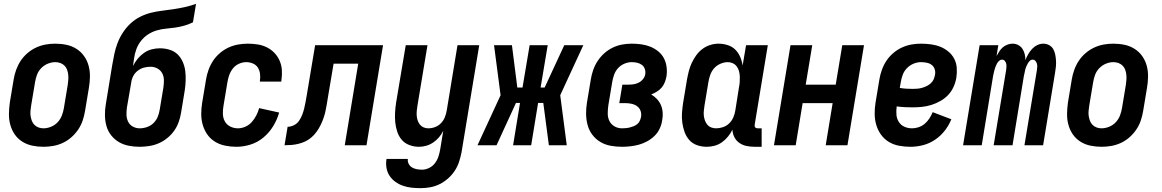

<svg xmlns="http://www.w3.org/2000/svg" viewBox="-20 -755 6040 998"><path d="M206 8Q176 8 147.5 2Q119 -4 95.5 -19Q72 -34 56.5 -56.5Q41 -79 33.5 -106.5Q26 -134 26.5 -163.5Q27 -193 31 -222L51 -342Q55 -367 64 -392Q73 -417 87.5 -439Q102 -461 123 -479Q144 -497 168 -508Q192 -519 217 -523.5Q242 -528 267 -528Q297 -528 325.5 -522Q354 -516 377.5 -501Q401 -486 417 -463.5Q433 -441 440.5 -413.5Q448 -386 447.5 -356.5Q447 -327 442 -298L422 -178Q418 -153 409.5 -128Q401 -103 386 -81Q371 -59 350.5 -41Q330 -23 306 -12Q282 -1 256.5 3.5Q231 8 206 8ZM206 -88Q225 -88 245 -96Q265 -104 279.5 -119.5Q294 -135 301.5 -154.5Q309 -174 312 -193L332 -313Q334 -327 335 -340.5Q336 -354 334.5 -367.5Q333 -381 328.5 -393Q324 -405 315 -414Q306 -423 293.5 -427.5Q281 -432 267 -432Q248 -432 228.5 -424Q209 -416 194 -400.5Q179 -385 172 -365.5Q165 -346 162 -327L142 -207Q140 -193 138.5 -179.5Q137 -166 139 -152.5Q141 -139 145.5 -127Q150 -115 159 -106Q168 -97 180 -92.5Q192 -88 206 -88Z M706 8Q677 8 649 2.5Q621 -3 598 -16.5Q575 -30 558 -51.5Q541 -73 533.5 -99.5Q526 -126 525.5 -155Q525 -184 530 -213L563 -415Q568 -444 574 -473Q580 -502 590.5 -530Q601 -558 618 -584.5Q635 -611 658 -632.5Q681 -654 709 -668Q737 -682 766 -689Q795 -696 824.5 -699.5Q854 -703 883.5 -707.5Q913 -712 942 -718.5Q971 -725 999 -735L983 -639Q961 -628 937.5 -621.5Q914 -615 890 -611.5Q866 -608 842.5 -606Q819 -604 795 -597Q771 -590 749.5 -576Q728 -562 712.5 -542Q697 -522 688.5 -498.5Q680 -475 677 -452Q675 -442 674 -432Q673 -422 672 -412Q681 -432 695.5 -449.5Q710 -467 728.5 -480Q747 -493 768.5 -498.5Q790 -504 811 -504Q837 -504 861.5 -496.5Q886 -489 903 -472.5Q920 -456 930 -433Q940 -410 943 -385.5Q946 -361 945 -335Q944 -309 940 -283L921 -168Q917 -144 908.5 -120Q900 -96 885 -75Q870 -54 849 -37Q828 -20 804.5 -10Q781 0 755.5 4Q730 8 706 8ZM706 -88Q725 -88 744 -94.5Q763 -101 777.5 -115Q792 -129 799.5 -147Q807 -165 810 -184L829 -298Q832 -318 832 -337.5Q832 -357 823.5 -373.5Q815 -390 798.5 -399Q782 -408 763 -408Q745 -408 728 -403.5Q711 -399 696 -387.5Q681 -376 672.5 -359.5Q664 -343 662 -325L640 -198Q637 -178 637.5 -158.5Q638 -139 646 -122.5Q654 -106 670.5 -97Q687 -88 706 -88Z M1209 8Q1179 8 1150 2Q1121 -4 1097.5 -18.5Q1074 -33 1058 -55.5Q1042 -78 1034 -105.5Q1026 -133 1026 -162.5Q1026 -192 1031 -222L1051 -342Q1055 -367 1064 -392Q1073 -417 1087.5 -439Q1102 -461 1123 -479Q1144 -497 1168 -508Q1192 -519 1217.5 -523.5Q1243 -528 1268 -528Q1294 -528 1319.5 -524Q1345 -520 1367 -509Q1389 -498 1406 -480.5Q1423 -463 1433 -440.5Q1443 -418 1445 -392.5Q1447 -367 1443 -340L1442 -331H1331V-336Q1334 -354 1331.5 -372Q1329 -390 1320 -404Q1311 -418 1294.5 -425Q1278 -432 1260 -432Q1241 -432 1222 -423.5Q1203 -415 1190.5 -399Q1178 -383 1171.5 -364.5Q1165 -346 1162 -327L1142 -207Q1138 -185 1138.5 -163.5Q1139 -142 1148.5 -124.5Q1158 -107 1176.5 -97.5Q1195 -88 1217 -88Q1236 -88 1255.5 -96.5Q1275 -105 1289 -121Q1303 -137 1312.5 -155.5Q1322 -174 1327 -193L1431 -170Q1421 -134 1400.5 -100Q1380 -66 1349.5 -40.5Q1319 -15 1282 -3.5Q1245 8 1209 8Z M1459 0 1475 -96Q1491 -96 1507.5 -104Q1524 -112 1534 -126.5Q1544 -141 1550.5 -157.5Q1557 -174 1561 -190.5Q1565 -207 1568 -223.5Q1571 -240 1574 -257L1618 -520H1971L1885 0H1772L1842 -424H1714L1684 -246Q1681 -228 1678 -209.5Q1675 -191 1671 -173.5Q1667 -156 1660.5 -138Q1654 -120 1645.5 -103Q1637 -86 1625.5 -70Q1614 -54 1599 -41Q1584 -28 1567 -20Q1550 -12 1531.5 -7.5Q1513 -3 1495 -1.5Q1477 0 1459 0Z M2166 223Q2142 223 2119 220.5Q2096 218 2074.5 210.5Q2053 203 2035 190Q2017 177 2005 159Q1993 141 1989 118Q1985 95 1989 72V71H2100Q2098 85 2104.5 97Q2111 109 2122 115.5Q2133 122 2146.5 124.5Q2160 127 2174 127Q2192 127 2210.5 118Q2229 109 2241 93Q2253 77 2259 58.5Q2265 40 2268 22L2284 -75Q2275 -57 2262 -41.5Q2249 -26 2232 -14.5Q2215 -3 2196 2.5Q2177 8 2158 8Q2132 8 2108 -1Q2084 -10 2068.5 -28Q2053 -46 2045 -70Q2037 -94 2034.5 -119Q2032 -144 2033.5 -170Q2035 -196 2039 -222L2089 -520H2202L2150 -207Q2148 -194 2146.5 -180.5Q2145 -167 2146 -154Q2147 -141 2151 -129Q2155 -117 2162.5 -107.5Q2170 -98 2181.5 -93Q2193 -88 2206 -88Q2224 -88 2241.5 -94.5Q2259 -101 2272 -114.5Q2285 -128 2292 -145Q2299 -162 2302 -180L2358 -520H2471L2379 37Q2374 62 2366 86.5Q2358 111 2343.5 133Q2329 155 2308.5 173Q2288 191 2264.5 202.5Q2241 214 2216 218.5Q2191 223 2166 223Z M2462 0 2582 -260 2548 -520H2641L2669 -300H2696L2733 -520H2827L2790 -300H2811L2913 -520H3012L2892 -260L2926 0H2833L2804 -220H2777L2741 0H2647L2683 -220H2662L2561 0Z M3213 8Q3182 8 3153 2.5Q3124 -3 3100 -17.5Q3076 -32 3059 -54.5Q3042 -77 3034.5 -104.5Q3027 -132 3026.5 -162Q3026 -192 3031 -222L3051 -342Q3055 -367 3063.5 -391.5Q3072 -416 3086.5 -438Q3101 -460 3121 -478Q3141 -496 3165 -507.5Q3189 -519 3214 -523.5Q3239 -528 3263 -528Q3289 -528 3314 -524.5Q3339 -521 3361 -512Q3383 -503 3401.5 -488Q3420 -473 3431 -452Q3442 -431 3445 -406Q3448 -381 3444 -356Q3441 -341 3435 -326Q3429 -311 3418.5 -299Q3408 -287 3394 -278.5Q3380 -270 3365 -264Q3382 -254 3395 -240Q3408 -226 3415.5 -208.5Q3423 -191 3424.5 -170.5Q3426 -150 3422 -130Q3419 -108 3409 -86.5Q3399 -65 3382 -48.5Q3365 -32 3344 -20.5Q3323 -9 3301 -3Q3279 3 3256.5 5.5Q3234 8 3213 8ZM3213 -88Q3223 -88 3233.5 -89Q3244 -90 3254 -92.5Q3264 -95 3274 -99Q3284 -103 3292.5 -110Q3301 -117 3305.5 -127Q3310 -137 3312 -147Q3315 -164 3309.5 -179Q3304 -194 3291.5 -203Q3279 -212 3263 -215.5Q3247 -219 3230 -219H3199L3215 -315H3246Q3260 -315 3273.5 -317Q3287 -319 3300 -325.5Q3313 -332 3322.5 -344Q3332 -356 3334 -369Q3336 -384 3331.5 -397Q3327 -410 3316 -418Q3305 -426 3291.5 -429Q3278 -432 3263 -432Q3244 -432 3224.5 -423.5Q3205 -415 3191.5 -399.5Q3178 -384 3171.5 -365Q3165 -346 3162 -327L3142 -207Q3139 -186 3139 -164.5Q3139 -143 3148 -125.5Q3157 -108 3174.5 -98Q3192 -88 3213 -88Z M3939 8H3903Q3882 8 3861.5 4Q3841 0 3824 -11.5Q3807 -23 3797.5 -41.5Q3788 -60 3787 -81Q3778 -62 3764 -45Q3750 -28 3732.5 -15.5Q3715 -3 3694.5 2.5Q3674 8 3654 8Q3627 8 3603 -0.5Q3579 -9 3563 -27Q3547 -45 3538.5 -68.5Q3530 -92 3526.5 -117.5Q3523 -143 3525 -169.5Q3527 -196 3531 -222L3551 -342Q3555 -364 3560.5 -385.5Q3566 -407 3575.5 -427.5Q3585 -448 3598.5 -467Q3612 -486 3630.5 -500Q3649 -514 3671 -521Q3693 -528 3714 -528Q3739 -528 3762.5 -520.5Q3786 -513 3802 -497Q3818 -481 3827.5 -459Q3837 -437 3840 -414L3858 -520H3971L3903 -108Q3902 -104 3902.5 -100Q3903 -96 3905.5 -93Q3908 -90 3911.5 -89Q3915 -88 3919 -88H3939ZM3702 -88Q3720 -88 3738 -94Q3756 -100 3770 -113.5Q3784 -127 3791.5 -144.5Q3799 -162 3802 -180L3821 -300Q3824 -314 3825 -328.5Q3826 -343 3825.5 -357Q3825 -371 3821.5 -384.5Q3818 -398 3810 -409Q3802 -420 3789.5 -426Q3777 -432 3763 -432Q3744 -432 3724.5 -423.5Q3705 -415 3691.5 -399.5Q3678 -384 3671.5 -365Q3665 -346 3662 -327L3642 -207Q3640 -193 3638.5 -179.5Q3637 -166 3638.5 -153Q3640 -140 3644.5 -128Q3649 -116 3657 -106.5Q3665 -97 3677 -92.5Q3689 -88 3702 -88Z M4003 0 4089 -520H4202L4168 -315H4324L4358 -520H4471L4385 0H4272L4308 -219H4152L4116 0Z M4712 8Q4682 8 4653 2.5Q4624 -3 4600 -17.5Q4576 -32 4559.5 -55Q4543 -78 4535 -105Q4527 -132 4526.5 -162Q4526 -192 4531 -222L4551 -342Q4555 -367 4564 -392Q4573 -417 4587.5 -439Q4602 -461 4623 -479Q4644 -497 4668 -508Q4692 -519 4717 -523.5Q4742 -528 4767 -528Q4793 -528 4819 -524.5Q4845 -521 4867.5 -512Q4890 -503 4909 -487.5Q4928 -472 4939.5 -450.5Q4951 -429 4953 -403Q4955 -377 4951 -351Q4947 -327 4936.5 -303.5Q4926 -280 4908.5 -261.5Q4891 -243 4868 -230Q4845 -217 4821 -209.5Q4797 -202 4772.5 -199.5Q4748 -197 4724 -197Q4703 -197 4682.5 -198Q4662 -199 4641 -202Q4638 -181 4639.5 -160Q4641 -139 4651.5 -122Q4662 -105 4680.5 -96.5Q4699 -88 4721 -88Q4738 -88 4755.5 -94Q4773 -100 4787 -112Q4801 -124 4811 -139.5Q4821 -155 4828 -172L4925 -135Q4912 -103 4890.5 -75.5Q4869 -48 4840 -28.5Q4811 -9 4778 -0.5Q4745 8 4712 8ZM4724 -293Q4736 -293 4748.5 -294Q4761 -295 4773 -298.5Q4785 -302 4796.5 -307.5Q4808 -313 4818 -322Q4828 -331 4833 -342.5Q4838 -354 4840 -366Q4843 -381 4838.5 -395Q4834 -409 4823 -417.5Q4812 -426 4797 -429Q4782 -432 4767 -432Q4748 -432 4728.5 -424Q4709 -416 4694 -400.5Q4679 -385 4672 -365.5Q4665 -346 4662 -327L4657 -298Q4674 -295 4690.5 -294Q4707 -293 4724 -293Z M4986 0 5072 -520H5169L5160 -464Q5167 -476 5174.5 -488Q5182 -500 5192.5 -509Q5203 -518 5216.5 -523Q5230 -528 5243 -528Q5260 -528 5273.5 -520.5Q5287 -513 5295 -500.5Q5303 -488 5306.5 -473Q5310 -458 5310 -442Q5315 -457 5324 -472.5Q5333 -488 5344.5 -500.5Q5356 -513 5371.5 -520.5Q5387 -528 5403 -528Q5419 -528 5433 -520.5Q5447 -513 5454.5 -500Q5462 -487 5465 -471.5Q5468 -456 5469 -440.5Q5470 -425 5468.5 -408.5Q5467 -392 5464 -376L5402 0H5305L5370 -392Q5371 -400 5371.5 -408.5Q5372 -417 5369.5 -425Q5367 -433 5361.5 -439Q5356 -445 5348 -445Q5339 -445 5332.5 -438.5Q5326 -432 5322 -424.5Q5318 -417 5314.5 -409Q5311 -401 5309 -392.5Q5307 -384 5305.5 -376Q5304 -368 5302 -360L5243 0H5145L5210 -392Q5211 -400 5211.5 -408.5Q5212 -417 5210 -425Q5208 -433 5202.5 -439Q5197 -445 5188 -445Q5180 -445 5173 -438.5Q5166 -432 5162 -424.5Q5158 -417 5155 -409Q5152 -401 5149.5 -392.5Q5147 -384 5145.5 -376Q5144 -368 5142 -360L5083 0Z M5706 8Q5676 8 5647.5 2Q5619 -4 5595.5 -19Q5572 -34 5556.5 -56.5Q5541 -79 5533.5 -106.5Q5526 -134 5526.5 -163.5Q5527 -193 5531 -222L5551 -342Q5555 -367 5564 -392Q5573 -417 5587.5 -439Q5602 -461 5623 -479Q5644 -497 5668 -508Q5692 -519 5717 -523.5Q5742 -528 5767 -528Q5797 -528 5825.5 -522Q5854 -516 5877.5 -501Q5901 -486 5917 -463.5Q5933 -441 5940.5 -413.5Q5948 -386 5947.5 -356.5Q5947 -327 5942 -298L5922 -178Q5918 -153 5909.5 -128Q5901 -103 5886 -81Q5871 -59 5850.5 -41Q5830 -23 5806 -12Q5782 -1 5756.5 3.5Q5731 8 5706 8ZM5706 -88Q5725 -88 5745 -96Q5765 -104 5779.5 -119.5Q5794 -135 5801.5 -154.5Q5809 -174 5812 -193L5832 -313Q5834 -327 5835 -340.5Q5836 -354 5834.5 -367.5Q5833 -381 5828.5 -393Q5824 -405 5815 -414Q5806 -423 5793.5 -427.5Q5781 -432 5767 -432Q5748 -432 5728.5 -424Q5709 -416 5694 -400.5Q5679 -385 5672 -365.5Q5665 -346 5662 -327L5642 -207Q5640 -193 5638.5 -179.5Q5637 -166 5639 -152.5Q5641 -139 5645.5 -127Q5650 -115 5659 -106Q5668 -97 5680 -92.5Q5692 -88 5706 -88Z"/></svg>

Font: Iosevka
Style: Bold Italic
Weight: 700
Italic angle: -9°
Monospace: yes
Designer: Belleve Invis
Foundry: Belleve Invis
Version: Version 32.5.0; ttfautohint (v1.8.4)